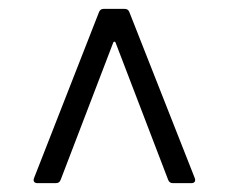

<svg xmlns="http://www.w3.org/2000/svg" viewBox="-20 -720 516 433"><path d="M64 -307H106C111 -307 115 -309 117 -315L235 -623C236 -627 240 -627 241 -623L359 -315C361 -309 365 -307 370 -307H412C419 -307 422 -312 419 -319L272 -692C270 -698 266 -700 261 -700H214C209 -700 205 -698 203 -692L57 -319C54 -312 57 -307 64 -307Z"/></svg>

Font: Elastic
Style: elastic
Weight: 400
Designer: Jeremy Tribby
Foundry: Tribby Type
Version: Version 1.422;hotconv 1.0.109;makeotfexe 2.5.65596